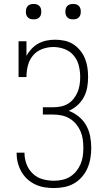

<svg xmlns="http://www.w3.org/2000/svg" viewBox="-20 -944 540 972"><path d="M253 8Q228 8 204 4Q180 0 158 -10.5Q136 -21 118 -37.5Q100 -54 88 -75.5Q76 -97 70 -120.5Q64 -144 64 -169Q64 -169 64 -169.5Q64 -170 64 -171H104Q104 -171 104 -170.5Q104 -170 104 -169Q104 -140 114.5 -112.5Q125 -85 146 -65Q167 -45 195.5 -37Q224 -29 253 -29Q274 -29 295 -33.5Q316 -38 334 -49Q352 -60 365.5 -76.5Q379 -93 387.5 -112.5Q396 -132 399 -153Q402 -174 402 -195Q402 -217 399 -238.5Q396 -260 387.5 -279.5Q379 -299 365 -316Q351 -333 332.5 -344Q314 -355 293 -359.5Q272 -364 250 -364H197V-401H250Q269 -401 288.5 -405Q308 -409 324.5 -419Q341 -429 353 -444.5Q365 -460 372.5 -477.5Q380 -495 383 -514.5Q386 -534 386 -554Q386 -583 379 -611.5Q372 -640 353.5 -662.5Q335 -685 307 -695.5Q279 -706 250 -706Q250 -706 250 -706Q250 -706 250 -706Q221 -706 193 -695.5Q165 -685 146.5 -662.5Q128 -640 121 -611.5Q114 -583 114 -554H74V-735H114V-661Q124 -680 139.5 -696.5Q155 -713 174 -723.5Q193 -734 215 -738.5Q237 -743 259 -743Q283 -743 306.5 -738Q330 -733 350 -720.5Q370 -708 385.5 -689Q401 -670 410 -648Q419 -626 422.5 -602.5Q426 -579 426 -555Q426 -528 421.5 -502Q417 -476 404.5 -452.5Q392 -429 372 -411Q352 -393 328 -383Q355 -373 378.5 -354Q402 -335 416.5 -309Q431 -283 436.5 -253.5Q442 -224 442 -195Q442 -169 437.5 -142.5Q433 -116 422.5 -92Q412 -68 394.5 -48Q377 -28 354 -15Q331 -2 305 3Q279 8 253 8ZM350 -846Q342 -846 334.5 -848Q327 -850 321 -856Q315 -862 313 -869.5Q311 -877 311 -885Q311 -893 313 -900.5Q315 -908 321 -914Q327 -920 334.5 -922Q342 -924 350 -924Q358 -924 365.5 -922Q373 -920 379 -914Q385 -908 387 -900.5Q389 -893 389 -885Q389 -877 387 -869.5Q385 -862 379 -856Q373 -850 365.5 -848Q358 -846 350 -846ZM150 -846Q142 -846 134.5 -848Q127 -850 121 -856Q115 -862 113 -869.5Q111 -877 111 -885Q111 -893 113 -900.5Q115 -908 121 -914Q127 -920 134.5 -922Q142 -924 150 -924Q158 -924 165.5 -922Q173 -920 179 -914Q185 -908 187 -900.5Q189 -893 189 -885Q189 -877 187 -869.5Q185 -862 179 -856Q173 -850 165.5 -848Q158 -846 150 -846Z"/></svg>

Font: Iosevka Slab Extralight
Style: Regular
Weight: 200
Monospace: yes
Designer: Belleve Invis
Foundry: Belleve Invis
Version: Version 11.1.1; ttfautohint (v1.8.3)